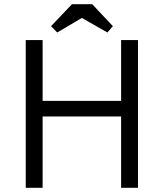

<svg xmlns="http://www.w3.org/2000/svg" viewBox="-20 -890 776 910"><path d="M554 -412V-700H634V0H554V-338H182V0H102V-700H182V-412ZM417 -870 515 -766 489 -736 368 -805 251 -736 222 -766 321 -870Z"/></svg>

Font: Tilda Sans
Style: Regular
Weight: 400
Designer: ParaType Ltd
Foundry: ParaType Ltd
Version: Version 1.002W